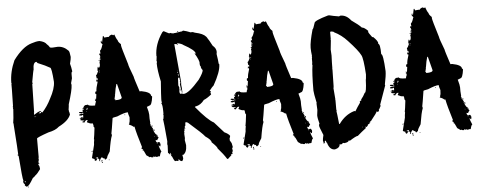

<svg xmlns="http://www.w3.org/2000/svg" viewBox="-55 -898 2926 1172"><g transform="rotate(-5 1408.0 -311.5)"><path d="M219.7 -752.9Q252 -746.1 262.7 -729.5Q274.4 -719.7 280.3 -708L290 -706.1H297.9Q310.1 -706.1 327.1 -708Q363.3 -708 391.6 -678.7Q397.9 -673.3 401.4 -639.6Q401.4 -628.4 393.6 -598.6Q399.4 -579.1 403.3 -549.8Q397.5 -548.8 397.5 -534.2V-508.8Q391.6 -483.9 389.6 -479.5L391.6 -469.7V-467.8Q391.6 -439 364.3 -352.5Q364.3 -343.8 360.4 -319.3Q362.3 -315.4 362.3 -313.5H360.4Q364.3 -305.2 366.2 -290Q352.5 -252.4 292 -221.7Q270.5 -201.2 225.6 -192.4Q153.8 -167.5 153.3 -161.1V-47.9L151.4 -36.1Q153.3 -32.2 153.3 -30.3Q149.4 -23.9 149.4 -18.6V-14.6L153.3 -8.8V-4.9H149.4V-8.8H147.5V1Q153.3 1 155.3 26.4Q136.7 53.2 122.1 63.5Q122.1 65.9 106.4 77.1Q79.1 124 69.3 124Q67.4 124 63.5 126Q53.7 118.2 53.7 116.2V114.3L55.7 110.4Q45.9 105 45.9 92.8Q47.9 88.9 47.9 86.9Q42.5 76.7 32.2 -63.5Q29.8 -69.3 26.4 -69.3V-73.2H30.3Q30.3 -94.2 18.6 -256.8V-260.7Q18.6 -265.1 16.6 -268.6Q20.5 -286.6 24.4 -352.5L22.5 -356.4L24.4 -360.4Q24.4 -364.3 22.5 -364.3Q22.5 -368.7 24.4 -372.1Q26.4 -436 26.4 -471.7V-504.9Q26.4 -506.8 28.3 -506.8Q26.4 -510.7 26.4 -512.7Q26.4 -580.6 57.6 -649.4Q115.2 -727.5 170.9 -743.2Q199.7 -752.9 219.7 -752.9ZM153.3 -502.9H157.2V-501Q157.2 -497.1 153.3 -497.1Q151.4 -445.8 149.4 -323.2H147.5Q147.5 -321.3 149.4 -321.3L147.5 -311.5V-307.6H149.4Q172.4 -323.2 188.5 -327.1Q188.5 -322.8 198.2 -317.4H200.2Q231.4 -351.6 252.9 -395.5Q286.1 -455.6 286.1 -497.1Q279.8 -585 270.5 -585Q246.6 -599.6 196.3 -620.1L190.4 -627.9Q168.9 -627.9 168.9 -581.1Q167 -581.1 153.3 -502.9ZM176.8 -313.5H188.5L192.4 -315.4Q190.4 -319.3 190.4 -321.3Q176.8 -316.9 176.8 -313.5ZM155.3 -297.9V-295.9H159.2V-297.9ZM149.4 -295.9Q149.9 -292 153.3 -292V-295.9ZM55.7 92.8V94.7Q56.2 98.6 59.6 98.6H61.5V92.8ZM71.3 126H73.2Q77.1 126.5 77.1 129.9L73.2 131.8L71.3 127.9Z M660.6 -752.9H664.6L670.4 -749H672.4L678.2 -752.9Q687 -726.6 695.8 -715.8Q695.8 -706.5 713.4 -690.4V-682.6Q713.4 -673.3 746.6 -565.4Q746.6 -556.2 773.9 -485.4Q773.9 -478 801.3 -395.5V-393.6H813Q869.6 -382.8 869.6 -360.4Q873 -360.4 875.5 -354.5Q868.7 -301.8 854 -301.8Q842.8 -295.9 838.4 -295.9V-293.9Q848.1 -260.7 848.1 -247.1V-223.6Q848.1 -213.9 850.1 -194.3H848.1L852.1 -182.6Q850.1 -178.7 850.1 -176.8L854 -178.7Q854 -173.3 863.8 -159.2L861.8 -155.3Q875 -120.1 885.3 -120.1Q887.2 -116.2 887.2 -114.3V-108.4Q890.1 -108.4 893.1 -102.5Q883.3 -90.8 883.3 -86.9L873.5 -88.9V-86.9Q875 -73.2 885.3 -73.2Q888.7 -75.2 893.1 -75.2Q896 -75.2 898.9 -69.3Q897 -69.3 897 -67.4Q900.9 -66.9 900.9 -63.5V-57.6L898.9 -47.9Q893.1 -47.9 893.1 -53.7H889.2V-51.8Q889.2 -46.4 902.8 -14.6Q897 -14.6 891.1 10.7L887.2 12.7H885.3Q883.3 12.7 883.3 10.7Q875.5 14.6 871.6 14.6Q865.7 12.7 865.7 10.7L861.8 12.7H857.9Q853 8.8 852.1 8.8Q850.1 12.7 850.1 14.6H844.2Q838.9 14.6 832.5 10.7Q828.6 12.7 826.7 12.7Q826.7 9.8 809.1 -1Q795.4 -31.7 793.5 -32.2Q787.6 -32.2 787.6 -36.1H793.5Q793.5 -38.6 781.7 -45.9Q781.7 -48.8 787.6 -51.8Q760.3 -140.1 752.4 -180.7Q750.5 -180.7 750.5 -182.6L746.6 -180.7Q737.3 -190.9 719.2 -196.3V-198.2L723.1 -200.2L721.2 -204.1Q727.1 -213.4 727.1 -241.2Q719.2 -263.7 719.2 -272.5Q698.2 -272.5 652.8 -252.9Q623.5 -248 623.5 -245.1Q611.8 -168 607.9 -151.4Q609.9 -147.9 609.9 -143.6V-139.6Q600.1 -117.2 588.4 -43.9Q568.8 -15.1 568.8 -4.9L559.1 2.9H557.1Q554.2 2.9 551.3 -6.8Q547.4 -4.9 545.4 -4.9Q545.4 -7.8 537.6 -12.7Q532.2 -12.2 523.9 4.9Q525.9 8.8 525.9 10.7Q522 8.8 520 8.8V4.9L522 1Q520 1 516.1 -6.8Q512.2 -4.9 510.3 -4.9V-8.8H514.2V-14.6H510.3L500.5 -12.7V-8.8L504.4 -10.7L508.3 -4.9Q501 6.8 498.5 6.8Q493.7 1 490.7 1V-2.9H494.6V-4.9Q477.1 -10.3 477.1 -14.6L496.6 -92.8Q496.6 -105.5 500.5 -126H498.5Q502.4 -143.6 508.3 -196.3L502.4 -206.1V-208Q502.4 -210 504.4 -210Q500.5 -219.7 500.5 -223.6H492.7Q483.4 -223.6 465.3 -233.4V-235.4L471.2 -247.1H463.4Q455.1 -244.1 447.8 -231.4Q447.8 -235.4 438 -235.4V-239.3L449.7 -243.2V-245.1Q424.3 -247.6 424.3 -252.9Q432.1 -252.9 432.1 -258.8H424.3V-262.7Q432.1 -262.7 438 -268.6Q438.5 -264.6 441.9 -264.6H445.8V-280.3Q442.4 -280.3 434.1 -276.4Q431.2 -278.3 422.4 -278.3V-284.2L436 -288.1L439.9 -286.1Q447.8 -289.1 447.8 -292L443.8 -293.9Q439.9 -293.5 439.9 -290Q422.4 -292.5 422.4 -295.9Q422.9 -299.8 426.3 -299.8L445.8 -297.9L443.8 -307.6Q451.7 -310.5 451.7 -313.5V-319.3L443.8 -313.5V-315.4Q458.5 -338.9 465.3 -338.9Q479 -338.9 481 -340.8Q481 -331.1 523.9 -331.1Q524.9 -342.3 529.8 -348.6L527.8 -352.5L531.7 -354.5Q531.7 -360.4 525.9 -360.4V-364.3Q525.9 -366.2 527.8 -366.2L525.9 -370.1V-372.1H529.8V-364.3Q534.2 -364.3 537.6 -399.4Q531.7 -399.4 531.7 -403.3V-411.1Q531.7 -416 539.6 -417Q539.6 -436.5 551.3 -471.7Q549.3 -475.1 549.3 -479.5H547.4V-475.6H543.5L545.4 -487.3H549.3V-483.4Q553.2 -483.4 553.2 -487.3V-497.1L549.3 -495.1H547.4V-501L545.4 -514.6Q550.8 -514.6 561 -540Q558.1 -540 555.2 -545.9L559.1 -547.9Q559.1 -549.8 557.1 -549.8Q559.1 -565.4 563 -565.4Q564.9 -562 564.9 -557.6Q574.7 -560.1 574.7 -581.1L572.8 -590.8L576.7 -592.8L574.7 -596.7V-606.4H576.7L580.6 -604.5V-610.4H576.7Q576.7 -613.3 580.6 -627.9H578.6L580.6 -631.8V-635.7L576.7 -633.8V-643.6Q578.6 -643.6 582.5 -645.5Q582.5 -643.6 584.5 -643.6V-647.5L582.5 -655.3Q584.5 -659.2 584.5 -661.1Q582.5 -661.1 582.5 -663.1Q590.3 -663.1 600.1 -696.3Q602.1 -696.3 602.1 -698.2L592.3 -710V-717.8Q592.8 -721.7 596.2 -721.7H598.1Q598.1 -719.7 596.2 -719.7Q598.1 -716.3 598.1 -711.9H600.1L607.9 -749H611.8L615.7 -739.3L635.3 -741.2H645Q645 -747.6 660.6 -752.9ZM582.5 -626V-620.1H584.5V-626ZM580.6 -616.2V-612.3H582.5V-616.2ZM568.8 -604.5H570.8V-600.6H568.8ZM564.9 -538.1 568.8 -536.1V-542Q564.9 -541.5 564.9 -538.1ZM564.9 -532.2V-528.3H566.9V-532.2ZM664.6 -450.2Q656.7 -426.3 650.9 -385.7H648.9Q648.9 -383.8 650.9 -383.8L645 -358.4H650.9L648.9 -354.5V-352.5H650.9Q689.9 -352.5 689.9 -366.2L668.5 -450.2ZM453.6 -325.2V-321.3H455.6V-325.2ZM473.1 -321.3Q473.1 -317.9 467.3 -311.5Q469.2 -311.5 473.1 -309.6Q473.6 -313.5 477.1 -313.5Q475.1 -316.9 475.1 -321.3ZM467.3 -301.8V-297.9H469.2V-301.8ZM449.7 -292V-288.1H451.7V-292ZM436 -260.7V-258.8H439.9V-260.7ZM697.8 -260.7H701.7V-256.8H697.8ZM857.9 -180.7Q861.8 -180.2 861.8 -176.8V-172.9H857.9ZM865.7 -155.3H867.7Q871.6 -154.8 871.6 -151.4V-145.5H867.7ZM865.7 -114.3V-110.4H867.7V-114.3ZM879.4 -114.3V-112.3H883.3V-114.3ZM879.4 -71.3V-67.4H883.3V-71.3ZM484.9 -57.6V-55.7Q484.9 -52.7 479 -49.8V-55.7Q481 -55.7 484.9 -57.6ZM533.7 4.9H539.6V6.8Q539.6 7.8 535.6 12.7V14.6Q541.5 14.6 541.5 18.6L535.6 22.5L533.7 8.8ZM578.6 4.9H582.5V8.8H578.6Z M980.5 -746.6 1010.7 -731H1015.6L1024.4 -732.4Q1024.4 -729 1029.8 -729H1035.2V-727.1H1040.5L1038.6 -731L1045.9 -729L1089.8 -735.8Q1089.8 -734.4 1091.3 -734.4Q1091.3 -736.8 1098.6 -739.7Q1121.6 -734.4 1138.7 -727.1Q1138.7 -725.6 1140.6 -725.6H1158.2Q1162.6 -721.7 1193.4 -714.8Q1232.9 -703.1 1244.1 -678.2Q1248.5 -673.8 1270.5 -632.3Q1292 -614.7 1292 -591.8L1290 -579.6Q1296.9 -535.2 1296.9 -526.9V-521.5L1300.8 -516.1V-514.6Q1300.8 -470.2 1254.9 -389.6Q1247.1 -384.3 1228.5 -359.9Q1235.4 -357.4 1235.4 -354.5Q1235.4 -353.5 1231.9 -349.1L1235.4 -336.9Q1207 -314 1188 -307.1Q1166.5 -277.8 1135.3 -272Q1129.9 -272 1129.9 -268.6Q1199.7 -184.1 1237.3 -164.6L1295.4 -99.6Q1320.8 -87.9 1328.6 -75.2Q1328.6 -66.4 1325.2 -66.4L1327.1 -63L1323.2 -57.6L1325.2 -48.8H1323.2Q1335.9 -29.8 1335.9 -22.5Q1335.9 -17.6 1339.4 -8.3H1337.4L1339.4 -4.9V-1.5H1337.4L1334 -2.9L1337.4 21.5Q1334 23.4 1332 23.4L1334 32.2V33.7Q1334 37.6 1330.6 37.6Q1327.1 35.6 1325.2 35.6V39.1L1327.1 42.5L1304.2 64H1298.8Q1280.3 33.7 1246.1 -4.9Q1246.1 -14.2 1212.9 -45.4Q1212.9 -60.5 1177.7 -84Q1163.1 -104 1079.1 -177.2Q1068.4 -182.1 1064.9 -182.1Q1064.9 -178.7 1061.5 -169.9Q1063.5 -166.5 1063.5 -164.6L1056.2 -152.3L1061.5 -143.6H1059.6L1056.2 -145.5Q1056.2 -140.1 1052.7 -140.1V-138.2H1056.2Q1052.2 -124.5 1050.8 -124.5Q1050.8 -122.6 1052.7 -122.6L1050.8 -110.4Q1050.8 -107.4 1052.7 -85.4L1050.8 -73.2L1056.2 -41.5Q1056.2 2 1033.2 16.1L1029.8 14.6Q1029.8 18.6 1028.3 21.5Q1031.7 28.8 1031.7 32.2H1029.8Q1031.7 35.6 1031.7 37.6Q1031.7 42 1024.4 53.2Q1011.2 53.2 1005.4 41H1002V49.8H994.6Q990.7 49.8 987.8 47.9Q984.9 49.8 980.5 49.8Q972.7 42 962.9 16.1L959.5 18.1H958V16.1Q961.4 11.7 961.4 11.2Q958 -1.5 958 -2.9H956.1Q956.1 0.5 954.1 0.5L956.1 3.9Q956.1 7.3 952.6 7.3Q952.6 3.4 941.9 -4.9V-6.3Q943.8 -47.4 943.8 -48.8L941.9 -57.6Q943.8 -66.9 943.8 -75.2Q933.1 -196.3 929.7 -213.9H933.1V-219.2Q933.1 -225.6 935.1 -234.9Q935.1 -236.8 933.1 -236.8L935.1 -245.6V-257.8Q935.1 -299.8 927.7 -309.1Q928.7 -312.5 931.6 -312.5L929.7 -324.7V-335.4Q929.7 -353 936.5 -442.4Q920.9 -513.2 920.9 -555.2Q922.9 -557.6 922.9 -565.4Q922.9 -568.8 920.9 -568.8Q923.3 -592.8 924.3 -597.2Q924.3 -599.1 922.9 -599.1Q922.9 -670.9 971.7 -741.2Q977.5 -746.6 980.5 -746.6ZM1061.5 -737.8H1068.4V-734.4H1061.5ZM1054.7 -664.1V-662.1Q1059.6 -662.1 1059.6 -658.7V-656.7H1058.1Q1051.8 -662.1 1045.9 -662.1H1040.5L1037.1 -660.6L1038.6 -656.7V-655.3L1059.6 -426.8Q1058.1 -423.3 1058.1 -421.4L1059.6 -418Q1059.6 -416 1058.1 -412.6Q1061.5 -393.6 1061.5 -368.7V-363.3H1058.1V-382.8H1056.2V-377.4H1050.8V-382.8H1054.7L1050.8 -416Q1054.7 -421.9 1054.7 -426.8L1050.8 -432.1H1054.7Q1053.2 -447.8 1050.8 -447.8L1052.7 -451.2V-454.6L1043.9 -456.5L1042 -447.8V-442.4Q1042 -428.2 1040.5 -409.2Q1045.9 -396.5 1045.9 -395L1043.9 -391.6L1045.9 -388.2Q1043.9 -378.4 1043.9 -372.1Q1043.9 -357.4 1050.8 -356.4Q1052.7 -356.4 1052.7 -357.9Q1064.9 -356.4 1068.4 -354.5Q1099.6 -354.5 1167 -432.1Q1196.8 -473.6 1196.8 -489.7Q1186.5 -500.5 1186.5 -514.6Q1182.1 -514.6 1181.2 -532.2H1182.6Q1182.6 -550.8 1156.2 -595.2H1158.2L1163.6 -591.8V-593.8Q1161.1 -615.2 1093.3 -651.9Q1083.5 -660.6 1059.6 -665.5Q1056.2 -664.1 1054.7 -664.1ZM1045.9 -503.9V-500.5H1047.4V-503.9ZM1042 -498.5V-495.1H1043.9V-498.5ZM1042 -489.7Q1042 -488.3 1040.5 -484.9H1045.9V-486.3Q1045.9 -489.7 1042 -489.7ZM1043.9 -479.5V-465.3H1047.4V-467.3L1045.9 -470.7L1047.4 -474.1Q1045.9 -477.5 1045.9 -479.5Z M1589.4 -752.9H1593.3L1599.1 -749H1601.1L1606.9 -752.9Q1615.7 -726.6 1624.5 -715.8Q1624.5 -706.5 1642.1 -690.4V-682.6Q1642.1 -673.3 1675.3 -565.4Q1675.3 -556.2 1702.6 -485.4Q1702.6 -478 1730 -395.5V-393.6H1741.7Q1798.3 -382.8 1798.3 -360.4Q1801.8 -360.4 1804.2 -354.5Q1797.4 -301.8 1782.7 -301.8Q1771.5 -295.9 1767.1 -295.9V-293.9Q1776.9 -260.7 1776.9 -247.1V-223.6Q1776.9 -213.9 1778.8 -194.3H1776.9L1780.8 -182.6Q1778.8 -178.7 1778.8 -176.8L1782.7 -178.7Q1782.7 -173.3 1792.5 -159.2L1790.5 -155.3Q1803.7 -120.1 1814 -120.1Q1815.9 -116.2 1815.9 -114.3V-108.4Q1818.8 -108.4 1821.8 -102.5Q1812 -90.8 1812 -86.9L1802.2 -88.9V-86.9Q1803.7 -73.2 1814 -73.2Q1817.4 -75.2 1821.8 -75.2Q1824.7 -75.2 1827.6 -69.3Q1825.7 -69.3 1825.7 -67.4Q1829.6 -66.9 1829.6 -63.5V-57.6L1827.6 -47.9Q1821.8 -47.9 1821.8 -53.7H1817.9V-51.8Q1817.9 -46.4 1831.5 -14.6Q1825.7 -14.6 1819.8 10.7L1815.9 12.7H1814Q1812 12.7 1812 10.7Q1804.2 14.6 1800.3 14.6Q1794.4 12.7 1794.4 10.7L1790.5 12.7H1786.6Q1781.7 8.8 1780.8 8.8Q1778.8 12.7 1778.8 14.6H1772.9Q1767.6 14.6 1761.2 10.7Q1757.3 12.7 1755.4 12.7Q1755.4 9.8 1737.8 -1Q1724.1 -31.7 1722.2 -32.2Q1716.3 -32.2 1716.3 -36.1H1722.2Q1722.2 -38.6 1710.4 -45.9Q1710.4 -48.8 1716.3 -51.8Q1689 -140.1 1681.2 -180.7Q1679.2 -180.7 1679.2 -182.6L1675.3 -180.7Q1666 -190.9 1647.9 -196.3V-198.2L1651.9 -200.2L1649.9 -204.1Q1655.8 -213.4 1655.8 -241.2Q1647.9 -263.7 1647.9 -272.5Q1627 -272.5 1581.5 -252.9Q1552.2 -248 1552.2 -245.1Q1540.5 -168 1536.6 -151.4Q1538.6 -147.9 1538.6 -143.6V-139.6Q1528.8 -117.2 1517.1 -43.9Q1497.6 -15.1 1497.6 -4.9L1487.8 2.9H1485.8Q1482.9 2.9 1480 -6.8Q1476.1 -4.9 1474.1 -4.9Q1474.1 -7.8 1466.3 -12.7Q1460.9 -12.2 1452.6 4.9Q1454.6 8.8 1454.6 10.7Q1450.7 8.8 1448.7 8.8V4.9L1450.7 1Q1448.7 1 1444.8 -6.8Q1440.9 -4.9 1439 -4.9V-8.8H1442.9V-14.6H1439L1429.2 -12.7V-8.8L1433.1 -10.7L1437 -4.9Q1429.7 6.8 1427.2 6.8Q1422.4 1 1419.4 1V-2.9H1423.3V-4.9Q1405.8 -10.3 1405.8 -14.6L1425.3 -92.8Q1425.3 -105.5 1429.2 -126H1427.2Q1431.2 -143.6 1437 -196.3L1431.2 -206.1V-208Q1431.2 -210 1433.1 -210Q1429.2 -219.7 1429.2 -223.6H1421.4Q1412.1 -223.6 1394 -233.4V-235.4L1399.9 -247.1H1392.1Q1383.8 -244.1 1376.5 -231.4Q1376.5 -235.4 1366.7 -235.4V-239.3L1378.4 -243.2V-245.1Q1353 -247.6 1353 -252.9Q1360.8 -252.9 1360.8 -258.8H1353V-262.7Q1360.8 -262.7 1366.7 -268.6Q1367.2 -264.6 1370.6 -264.6H1374.5V-280.3Q1371.1 -280.3 1362.8 -276.4Q1359.9 -278.3 1351.1 -278.3V-284.2L1364.7 -288.1L1368.7 -286.1Q1376.5 -289.1 1376.5 -292L1372.6 -293.9Q1368.7 -293.5 1368.7 -290Q1351.1 -292.5 1351.1 -295.9Q1351.6 -299.8 1355 -299.8L1374.5 -297.9L1372.6 -307.6Q1380.4 -310.5 1380.4 -313.5V-319.3L1372.6 -313.5V-315.4Q1387.2 -338.9 1394 -338.9Q1407.7 -338.9 1409.7 -340.8Q1409.7 -331.1 1452.6 -331.1Q1453.6 -342.3 1458.5 -348.6L1456.5 -352.5L1460.4 -354.5Q1460.4 -360.4 1454.6 -360.4V-364.3Q1454.6 -366.2 1456.5 -366.2L1454.6 -370.1V-372.1H1458.5V-364.3Q1462.9 -364.3 1466.3 -399.4Q1460.4 -399.4 1460.4 -403.3V-411.1Q1460.4 -416 1468.3 -417Q1468.3 -436.5 1480 -471.7Q1478 -475.1 1478 -479.5H1476.1V-475.6H1472.2L1474.1 -487.3H1478V-483.4Q1481.9 -483.4 1481.9 -487.3V-497.1L1478 -495.1H1476.1V-501L1474.1 -514.6Q1479.5 -514.6 1489.7 -540Q1486.8 -540 1483.9 -545.9L1487.8 -547.9Q1487.8 -549.8 1485.8 -549.8Q1487.8 -565.4 1491.7 -565.4Q1493.7 -562 1493.7 -557.6Q1503.4 -560.1 1503.4 -581.1L1501.5 -590.8L1505.4 -592.8L1503.4 -596.7V-606.4H1505.4L1509.3 -604.5V-610.4H1505.4Q1505.4 -613.3 1509.3 -627.9H1507.3L1509.3 -631.8V-635.7L1505.4 -633.8V-643.6Q1507.3 -643.6 1511.2 -645.5Q1511.2 -643.6 1513.2 -643.6V-647.5L1511.2 -655.3Q1513.2 -659.2 1513.2 -661.1Q1511.2 -661.1 1511.2 -663.1Q1519 -663.1 1528.8 -696.3Q1530.8 -696.3 1530.8 -698.2L1521 -710V-717.8Q1521.5 -721.7 1524.9 -721.7H1526.9Q1526.9 -719.7 1524.9 -719.7Q1526.9 -716.3 1526.9 -711.9H1528.8L1536.6 -749H1540.5L1544.4 -739.3L1564 -741.2H1573.7Q1573.7 -747.6 1589.4 -752.9ZM1511.2 -626V-620.1H1513.2V-626ZM1509.3 -616.2V-612.3H1511.2V-616.2ZM1497.6 -604.5H1499.5V-600.6H1497.6ZM1493.7 -538.1 1497.6 -536.1V-542Q1493.7 -541.5 1493.7 -538.1ZM1493.7 -532.2V-528.3H1495.6V-532.2ZM1593.3 -450.2Q1585.4 -426.3 1579.6 -385.7H1577.6Q1577.6 -383.8 1579.6 -383.8L1573.7 -358.4H1579.6L1577.6 -354.5V-352.5H1579.6Q1618.7 -352.5 1618.7 -366.2L1597.2 -450.2ZM1382.3 -325.2V-321.3H1384.3V-325.2ZM1401.9 -321.3Q1401.9 -317.9 1396 -311.5Q1397.9 -311.5 1401.9 -309.6Q1402.3 -313.5 1405.8 -313.5Q1403.8 -316.9 1403.8 -321.3ZM1396 -301.8V-297.9H1397.9V-301.8ZM1378.4 -292V-288.1H1380.4V-292ZM1364.7 -260.7V-258.8H1368.7V-260.7ZM1626.5 -260.7H1630.4V-256.8H1626.5ZM1786.6 -180.7Q1790.5 -180.2 1790.5 -176.8V-172.9H1786.6ZM1794.4 -155.3H1796.4Q1800.3 -154.8 1800.3 -151.4V-145.5H1796.4ZM1794.4 -114.3V-110.4H1796.4V-114.3ZM1808.1 -114.3V-112.3H1812V-114.3ZM1808.1 -71.3V-67.4H1812V-71.3ZM1413.6 -57.6V-55.7Q1413.6 -52.7 1407.7 -49.8V-55.7Q1409.7 -55.7 1413.6 -57.6ZM1462.4 4.9H1468.3V6.8Q1468.3 7.8 1464.4 12.7V14.6Q1470.2 14.6 1470.2 18.6L1464.4 22.5L1462.4 8.8ZM1507.3 4.9H1511.2V8.8H1507.3Z M1988.3 -754.9H1996.1Q2018.1 -749 2054.7 -743.2Q2061 -747.1 2064.5 -747.1Q2100.1 -747.1 2127 -711.9Q2170.4 -682.1 2187.5 -663.1Q2201.2 -663.1 2224.6 -639.6V-637.7Q2224.6 -635.7 2222.7 -635.7Q2222.7 -629.4 2246.1 -598.6L2250 -600.6Q2279.3 -573.2 2279.3 -557.6Q2277.3 -557.6 2277.3 -555.7Q2291 -555.7 2291 -491.2Q2303.2 -491.2 2308.6 -385.7Q2308.6 -358.9 2296.9 -303.7L2298.8 -299.8L2257.8 -184.6L2259.8 -176.8Q2249 -154.8 2246.1 -153.3L2248 -149.4Q2248 -146.5 2240.2 -141.6L2232.4 -145.5Q2232.4 -138.2 2195.3 -92.8Q2195.3 -88.9 2187.5 -88.9L2189.5 -85L2185.5 -79.1L2181.6 -81.1H2179.7V-79.1H2183.6V-75.2Q2180.7 -75.2 2177.7 -71.3Q2173.8 -73.2 2171.9 -73.2L2173.8 -69.3Q2170.4 -60.5 2162.1 -55.7L2156.2 -59.6V-57.6Q2158.2 -54.2 2158.2 -49.8Q2129.9 -28.3 2105.5 -6.8Q2094.2 -6.8 2054.7 18.6Q2051.3 16.6 2046.9 16.6Q2046.9 26.9 2019.5 30.3Q2016.1 28.3 2009.8 28.3Q2006.8 36.1 1996.1 36.1Q1992.2 34.2 1990.2 34.2Q1990.2 56.2 1959 63.5Q1926.3 63.5 1914.1 18.6Q1909.7 18.6 1908.2 4.9Q1900.4 6.8 1900.4 14.6H1902.3Q1900.4 21 1894.5 22.5L1892.6 18.6V16.6Q1892.6 14.6 1894.5 14.6Q1890.6 8.3 1890.6 2.9Q1890.6 -6.3 1896.5 -30.3Q1875 -82 1875 -88.9Q1875.5 -100.6 1878.9 -100.6Q1869.1 -135.7 1869.1 -153.3Q1873 -181.6 1873 -184.6V-188.5Q1873 -201.2 1871.1 -227.5H1873Q1859.4 -291.5 1859.4 -305.7Q1859.4 -411.6 1867.2 -461.9Q1867.2 -463.9 1865.2 -463.9L1867.2 -477.5V-501Q1867.2 -505.4 1869.1 -508.8Q1869.1 -510.7 1867.2 -510.7Q1867.2 -512.7 1869.1 -516.6Q1865.2 -545.9 1865.2 -565.4V-567.4Q1865.2 -602.1 1886.7 -678.7Q1891.1 -678.7 1902.3 -715.8Q1902.3 -730.5 1988.3 -754.9ZM1992.2 -651.4V-608.4Q1992.2 -606.4 1990.2 -606.4L1992.2 -602.5L1986.3 -545.9Q1986.3 -535.2 1988.3 -508.8Q1986.3 -465.8 1986.3 -428.7H1984.4L1986.3 -424.8V-418.9Q1986.3 -388.2 1984.4 -317.4H1982.4L1984.4 -313.5Q1984.4 -311.5 1982.4 -311.5Q1984.4 -296.9 1988.3 -239.3H1986.3L1988.3 -235.4V-178.7L1990.2 -168.9H1988.3Q1990.2 -162.6 1998 -88.9H2002Q2039.6 -142.1 2095.7 -159.2H2099.6L2103.5 -157.2Q2117.2 -180.7 2136.7 -208Q2134.8 -211.9 2134.8 -213.9Q2144.5 -221.7 2146.5 -221.7L2144.5 -225.6Q2159.7 -243.7 2169.9 -264.6Q2181.2 -264.6 2183.6 -342.8Q2185.1 -342.8 2187.5 -376Q2181.6 -475.1 2169.9 -495.1Q2153.8 -526.9 2095.7 -588.9Q2060.1 -627.9 2015.6 -649.4Q2015.1 -653.3 2002 -655.3H1996.1Q1992.2 -654.8 1992.2 -651.4ZM2138.7 -59.6V-55.7H2140.6V-59.6Z M2565.4 -752.9H2569.3L2575.2 -749H2577.1L2583 -752.9Q2591.8 -726.6 2600.6 -715.8Q2600.6 -706.5 2618.2 -690.4V-682.6Q2618.2 -673.3 2651.4 -565.4Q2651.4 -556.2 2678.7 -485.4Q2678.7 -478 2706.1 -395.5V-393.6H2717.8Q2774.4 -382.8 2774.4 -360.4Q2777.8 -360.4 2780.3 -354.5Q2773.4 -301.8 2758.8 -301.8Q2747.6 -295.9 2743.2 -295.9V-293.9Q2752.9 -260.7 2752.9 -247.1V-223.6Q2752.9 -213.9 2754.9 -194.3H2752.9L2756.8 -182.6Q2754.9 -178.7 2754.9 -176.8L2758.8 -178.7Q2758.8 -173.3 2768.6 -159.2L2766.6 -155.3Q2779.8 -120.1 2790 -120.1Q2792 -116.2 2792 -114.3V-108.4Q2794.9 -108.4 2797.9 -102.5Q2788.1 -90.8 2788.1 -86.9L2778.3 -88.9V-86.9Q2779.8 -73.2 2790 -73.2Q2793.5 -75.2 2797.9 -75.2Q2800.8 -75.2 2803.7 -69.3Q2801.8 -69.3 2801.8 -67.4Q2805.7 -66.9 2805.7 -63.5V-57.6L2803.7 -47.9Q2797.9 -47.9 2797.9 -53.7H2793.9V-51.8Q2793.9 -46.4 2807.6 -14.6Q2801.8 -14.6 2795.9 10.7L2792 12.7H2790Q2788.1 12.7 2788.1 10.7Q2780.3 14.6 2776.4 14.6Q2770.5 12.7 2770.5 10.7L2766.6 12.7H2762.7Q2757.8 8.8 2756.8 8.8Q2754.9 12.7 2754.9 14.6H2749Q2743.7 14.6 2737.3 10.7Q2733.4 12.7 2731.4 12.7Q2731.4 9.8 2713.9 -1Q2700.2 -31.7 2698.2 -32.2Q2692.4 -32.2 2692.4 -36.1H2698.2Q2698.2 -38.6 2686.5 -45.9Q2686.5 -48.8 2692.4 -51.8Q2665 -140.1 2657.2 -180.7Q2655.3 -180.7 2655.3 -182.6L2651.4 -180.7Q2642.1 -190.9 2624 -196.3V-198.2L2627.9 -200.2L2626 -204.1Q2631.8 -213.4 2631.8 -241.2Q2624 -263.7 2624 -272.5Q2603 -272.5 2557.6 -252.9Q2528.3 -248 2528.3 -245.1Q2516.6 -168 2512.7 -151.4Q2514.6 -147.9 2514.6 -143.6V-139.6Q2504.9 -117.2 2493.2 -43.9Q2473.6 -15.1 2473.6 -4.9L2463.9 2.9H2461.9Q2459 2.9 2456.1 -6.8Q2452.1 -4.9 2450.2 -4.9Q2450.2 -7.8 2442.4 -12.7Q2437 -12.2 2428.7 4.9Q2430.7 8.8 2430.7 10.7Q2426.8 8.8 2424.8 8.8V4.9L2426.8 1Q2424.8 1 2420.9 -6.8Q2417 -4.9 2415 -4.9V-8.8H2418.9V-14.6H2415L2405.3 -12.7V-8.8L2409.2 -10.7L2413.1 -4.9Q2405.8 6.8 2403.3 6.8Q2398.4 1 2395.5 1V-2.9H2399.4V-4.9Q2381.8 -10.3 2381.8 -14.6L2401.4 -92.8Q2401.4 -105.5 2405.3 -126H2403.3Q2407.2 -143.6 2413.1 -196.3L2407.2 -206.1V-208Q2407.2 -210 2409.2 -210Q2405.3 -219.7 2405.3 -223.6H2397.5Q2388.2 -223.6 2370.1 -233.4V-235.4L2376 -247.1H2368.2Q2359.9 -244.1 2352.5 -231.4Q2352.5 -235.4 2342.8 -235.4V-239.3L2354.5 -243.2V-245.1Q2329.1 -247.6 2329.1 -252.9Q2336.9 -252.9 2336.9 -258.8H2329.1V-262.7Q2336.9 -262.7 2342.8 -268.6Q2343.3 -264.6 2346.7 -264.6H2350.6V-280.3Q2347.2 -280.3 2338.9 -276.4Q2335.9 -278.3 2327.1 -278.3V-284.2L2340.8 -288.1L2344.7 -286.1Q2352.5 -289.1 2352.5 -292L2348.6 -293.9Q2344.7 -293.5 2344.7 -290Q2327.1 -292.5 2327.1 -295.9Q2327.6 -299.8 2331.1 -299.8L2350.6 -297.9L2348.6 -307.6Q2356.4 -310.5 2356.4 -313.5V-319.3L2348.6 -313.5V-315.4Q2363.3 -338.9 2370.1 -338.9Q2383.8 -338.9 2385.7 -340.8Q2385.7 -331.1 2428.7 -331.1Q2429.7 -342.3 2434.6 -348.6L2432.6 -352.5L2436.5 -354.5Q2436.5 -360.4 2430.7 -360.4V-364.3Q2430.7 -366.2 2432.6 -366.2L2430.7 -370.1V-372.1H2434.6V-364.3Q2439 -364.3 2442.4 -399.4Q2436.5 -399.4 2436.5 -403.3V-411.1Q2436.5 -416 2444.3 -417Q2444.3 -436.5 2456.1 -471.7Q2454.1 -475.1 2454.1 -479.5H2452.1V-475.6H2448.2L2450.2 -487.3H2454.1V-483.4Q2458 -483.4 2458 -487.3V-497.1L2454.1 -495.1H2452.1V-501L2450.2 -514.6Q2455.6 -514.6 2465.8 -540Q2462.9 -540 2460 -545.9L2463.9 -547.9Q2463.9 -549.8 2461.9 -549.8Q2463.9 -565.4 2467.8 -565.4Q2469.7 -562 2469.7 -557.6Q2479.5 -560.1 2479.5 -581.1L2477.5 -590.8L2481.4 -592.8L2479.5 -596.7V-606.4H2481.4L2485.4 -604.5V-610.4H2481.4Q2481.4 -613.3 2485.4 -627.9H2483.4L2485.4 -631.8V-635.7L2481.4 -633.8V-643.6Q2483.4 -643.6 2487.3 -645.5Q2487.3 -643.6 2489.3 -643.6V-647.5L2487.3 -655.3Q2489.3 -659.2 2489.3 -661.1Q2487.3 -661.1 2487.3 -663.1Q2495.1 -663.1 2504.9 -696.3Q2506.8 -696.3 2506.8 -698.2L2497.1 -710V-717.8Q2497.6 -721.7 2501 -721.7H2502.9Q2502.9 -719.7 2501 -719.7Q2502.9 -716.3 2502.9 -711.9H2504.9L2512.7 -749H2516.6L2520.5 -739.3L2540 -741.2H2549.8Q2549.8 -747.6 2565.4 -752.9ZM2487.3 -626V-620.1H2489.3V-626ZM2485.4 -616.2V-612.3H2487.3V-616.2ZM2473.6 -604.5H2475.6V-600.6H2473.6ZM2469.7 -538.1 2473.6 -536.1V-542Q2469.7 -541.5 2469.7 -538.1ZM2469.7 -532.2V-528.3H2471.7V-532.2ZM2569.3 -450.2Q2561.5 -426.3 2555.7 -385.7H2553.7Q2553.7 -383.8 2555.7 -383.8L2549.8 -358.4H2555.7L2553.7 -354.5V-352.5H2555.7Q2594.7 -352.5 2594.7 -366.2L2573.2 -450.2ZM2358.4 -325.2V-321.3H2360.4V-325.2ZM2377.9 -321.3Q2377.9 -317.9 2372.1 -311.5Q2374 -311.5 2377.9 -309.6Q2378.4 -313.5 2381.8 -313.5Q2379.9 -316.9 2379.9 -321.3ZM2372.1 -301.8V-297.9H2374V-301.8ZM2354.5 -292V-288.1H2356.4V-292ZM2340.8 -260.7V-258.8H2344.7V-260.7ZM2602.5 -260.7H2606.4V-256.8H2602.5ZM2762.7 -180.7Q2766.6 -180.2 2766.6 -176.8V-172.9H2762.7ZM2770.5 -155.3H2772.5Q2776.4 -154.8 2776.4 -151.4V-145.5H2772.5ZM2770.5 -114.3V-110.4H2772.5V-114.3ZM2784.2 -114.3V-112.3H2788.1V-114.3ZM2784.2 -71.3V-67.4H2788.1V-71.3ZM2389.6 -57.6V-55.7Q2389.6 -52.7 2383.8 -49.8V-55.7Q2385.7 -55.7 2389.6 -57.6ZM2438.5 4.9H2444.3V6.8Q2444.3 7.8 2440.4 12.7V14.6Q2446.3 14.6 2446.3 18.6L2440.4 22.5L2438.5 8.8ZM2483.4 4.9H2487.3V8.8H2483.4Z"/></g></svg>

Font: Mister Brush
Style: Regular
Weight: 400
Designer: GGBotNet
Foundry: GGBotNet
Version: 1.00